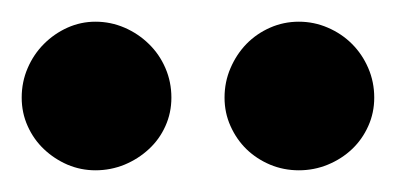

<svg xmlns="http://www.w3.org/2000/svg" viewBox="-23 -736 365 177"><path d="M135 -646Q135 -632 129.5 -619.8Q124 -607.5 114.2 -598.5Q104.5 -589.5 91.8 -584.2Q79 -579 65 -579Q51.5 -579 39.2 -584.2Q27 -589.5 17.5 -598.5Q8 -607.5 2.5 -619.8Q-3 -632 -3 -646Q-3 -660.5 2.5 -673.2Q8 -686 17.5 -695.5Q27 -705 39.2 -710.5Q51.5 -716 65 -716Q79 -716 91.8 -710.5Q104.5 -705 114.2 -695.5Q124 -686 129.5 -673.2Q135 -660.5 135 -646ZM322 -646Q322 -632 316.5 -619.8Q311 -607.5 301.5 -598.5Q292 -589.5 279.2 -584.2Q266.5 -579 252.5 -579Q238.5 -579 226 -584.2Q213.5 -589.5 204.2 -598.5Q195 -607.5 189.5 -619.8Q184 -632 184 -646Q184 -660.5 189.5 -673.2Q195 -686 204.2 -695.5Q213.5 -705 226 -710.5Q238.5 -716 252.5 -716Q266.5 -716 279.2 -710.5Q292 -705 301.5 -695.5Q311 -686 316.5 -673.2Q322 -660.5 322 -646Z"/></svg>

Font: Lato TR
Style: Bold
Weight: 700
Designer: Lukasz Dziedzic
Foundry: tyPoland Lukasz Dziedzic
Version: Version 1.104 2013